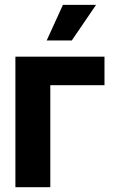

<svg xmlns="http://www.w3.org/2000/svg" viewBox="-20 -783 473 803"><path d="M417 -545.9V-426.8H190.4V0H44.4V-545.9ZM175.3 -613.8 243.2 -762.7H381.8L280.3 -613.8Z"/></svg>

Font: Inter Tight
Style: Bold
Weight: 700
Designer: Rasmus Andersson
Foundry: rsms
Version: Version 3.004; ttfautohint (v1.8.4.7-5d5b)